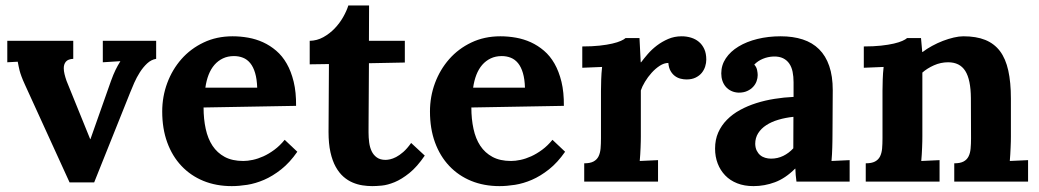

<svg xmlns="http://www.w3.org/2000/svg" viewBox="-20 -645 3691 682"><path d="M240.2 -436Q221.7 -435.1 214.1 -426Q206.5 -417 206.5 -402.8Q206.5 -393.1 209.2 -381.8Q211.9 -370.6 216.3 -357.9L300.3 -150.9H301.3L374 -356.9Q382.8 -381.3 390.4 -396.7Q397.9 -412.1 407.2 -426.8V-427.7L345.2 -423.8V-500H534.7V-436Q517.1 -433.1 502.7 -419.7Q488.3 -406.2 476.8 -388.2Q465.3 -370.1 456.8 -350.8Q448.2 -331.5 442.4 -316.4L314.5 2.9H227.1L68.8 -343.8Q60.5 -361.8 56.2 -373.8Q51.8 -385.7 49.6 -394.3Q47.4 -402.8 46.1 -409.9Q44.9 -417 43 -425.8L5.9 -423.8V-500H240.2Z M811 -445.8Q789.1 -445.8 771.7 -437.5Q754.4 -429.2 741.7 -414.6Q729 -399.9 720.9 -379.2Q712.9 -358.4 709.5 -333.5H893.6Q892.6 -364.3 886.2 -385.7Q879.9 -407.2 868.9 -420.7Q857.9 -434.1 843.3 -439.9Q828.6 -445.8 811 -445.8ZM1031.7 -269 703.1 -263.2Q703.1 -222.2 710.7 -187.3Q718.3 -152.3 734.9 -127.2Q751.5 -102.1 778.3 -87.6Q805.2 -73.2 844.2 -73.2Q859.4 -73.2 877.9 -77.1Q896.5 -81.1 915.8 -89.8Q935.1 -98.6 954.6 -113Q974.1 -127.4 991.2 -148.4L1036.1 -106Q1009.3 -67.4 979 -43.5Q948.7 -19.5 918.2 -6.3Q887.7 6.8 858.2 11.5Q828.6 16.1 803.2 16.1Q748 16.1 702.6 -2.4Q657.2 -21 624.5 -55.7Q591.8 -90.3 574 -139.2Q556.2 -188 556.2 -249Q556.2 -301.8 574 -349.9Q591.8 -397.9 624.5 -435.1Q657.2 -472.2 703.4 -494.1Q749.5 -516.1 806.2 -516.1Q834 -516.1 861.6 -511.2Q889.2 -506.3 914.3 -494.9Q939.5 -483.4 961.2 -464.8Q982.9 -446.3 998.5 -418.9Q1014.2 -391.6 1023.2 -354.5Q1032.2 -317.4 1031.7 -269Z M1080.1 -500Q1106 -500.5 1128.4 -512.9Q1150.9 -525.4 1168.7 -543.9Q1186.5 -562.5 1199 -584.5Q1211.4 -606.4 1217.3 -625.5H1291L1290.5 -500H1418V-422.9L1290.5 -420.4Q1290 -349.6 1289.8 -303Q1289.6 -256.3 1289.3 -228.3Q1289.1 -200.2 1289.1 -188.5V-174.3Q1289.1 -156.7 1291.3 -139.4Q1293.5 -122.1 1300 -108.2Q1306.6 -94.2 1318.6 -85.7Q1330.6 -77.1 1349.6 -77.1Q1356 -77.1 1365.5 -79.1Q1375 -81.1 1387 -87.2Q1398.9 -93.3 1412.6 -105.2Q1426.3 -117.2 1440.4 -137.2L1488.8 -92.3Q1461.4 -52.2 1434.1 -30.3Q1406.7 -8.3 1381.8 2Q1356.9 12.2 1336.4 14.2Q1315.9 16.1 1302.2 16.1Q1285.6 16.1 1267.8 13.4Q1250 10.7 1232.7 3.4Q1215.3 -3.9 1200 -17.3Q1184.6 -30.8 1172.6 -52.2Q1160.6 -73.7 1153.8 -104.2Q1147 -134.8 1147 -176.3L1148.4 -417.5L1080.1 -416.5Z M1762.2 -445.8Q1740.2 -445.8 1722.9 -437.5Q1705.6 -429.2 1692.9 -414.6Q1680.2 -399.9 1672.1 -379.2Q1664.1 -358.4 1660.6 -333.5H1844.7Q1843.8 -364.3 1837.4 -385.7Q1831.1 -407.2 1820.1 -420.7Q1809.1 -434.1 1794.4 -439.9Q1779.8 -445.8 1762.2 -445.8ZM1982.9 -269 1654.3 -263.2Q1654.3 -222.2 1661.9 -187.3Q1669.4 -152.3 1686 -127.2Q1702.6 -102.1 1729.5 -87.6Q1756.3 -73.2 1795.4 -73.2Q1810.5 -73.2 1829.1 -77.1Q1847.7 -81.1 1866.9 -89.8Q1886.2 -98.6 1905.8 -113Q1925.3 -127.4 1942.4 -148.4L1987.3 -106Q1960.4 -67.4 1930.2 -43.5Q1899.9 -19.5 1869.4 -6.3Q1838.9 6.8 1809.3 11.5Q1779.8 16.1 1754.4 16.1Q1699.2 16.1 1653.8 -2.4Q1608.4 -21 1575.7 -55.7Q1543 -90.3 1525.1 -139.2Q1507.3 -188 1507.3 -249Q1507.3 -301.8 1525.1 -349.9Q1543 -397.9 1575.7 -435.1Q1608.4 -472.2 1654.5 -494.1Q1700.7 -516.1 1757.3 -516.1Q1785.2 -516.1 1812.7 -511.2Q1840.3 -506.3 1865.5 -494.9Q1890.6 -483.4 1912.4 -464.8Q1934.1 -446.3 1949.7 -418.9Q1965.3 -391.6 1974.4 -354.5Q1983.4 -317.4 1982.9 -269Z M2401.4 -516.1Q2418.9 -516.1 2434.8 -511.2Q2450.7 -506.3 2462.6 -496.3Q2474.6 -486.3 2481.7 -470.7Q2488.8 -455.1 2488.8 -433.1Q2488.8 -421.4 2484.9 -408.9Q2481 -396.5 2472.7 -386.2Q2464.4 -376 2450.9 -369.4Q2437.5 -362.8 2418.5 -362.8Q2408.2 -362.8 2397.5 -365.5Q2386.7 -368.2 2377.7 -374.8Q2368.7 -381.3 2362.1 -392.6Q2355.5 -403.8 2354 -421.4Q2338.9 -421.4 2323.5 -411.4Q2308.1 -401.4 2294.7 -386.5Q2281.2 -371.6 2271 -354.5Q2260.7 -337.4 2256.3 -323.7V-160.6Q2256.3 -153.3 2256.1 -143.1Q2255.9 -132.8 2255.4 -121.1Q2254.9 -109.4 2254.2 -96.9Q2253.4 -84.5 2252.4 -73.2L2317.4 -76.2V0H2055.2V-64.9Q2076.2 -64.9 2088.1 -71.3Q2100.1 -77.6 2106 -89.4Q2111.8 -101.1 2113.3 -117.4Q2114.7 -133.8 2114.7 -153.8V-322.3Q2114.7 -340.3 2115.5 -362.5Q2116.2 -384.8 2118.7 -407.2L2048.3 -404.3V-480Q2083 -480 2109.6 -482.9Q2136.2 -485.8 2155 -490.2Q2173.8 -494.6 2185.3 -499.8Q2196.8 -504.9 2202.1 -509.8H2251.5L2255.9 -423.8H2257.3Q2267.1 -437 2281 -453.1Q2294.9 -469.2 2313.2 -483.2Q2331.5 -497.1 2353.5 -506.6Q2375.5 -516.1 2401.4 -516.1Z M2798.3 -230Q2770 -227.1 2745.1 -219.7Q2720.2 -212.4 2701.9 -200.4Q2683.6 -188.5 2673.1 -171.9Q2662.6 -155.3 2662.6 -133.8Q2663.1 -119.6 2668 -109.9Q2672.9 -100.1 2680.4 -93.8Q2688 -87.4 2698 -84.5Q2708 -81.5 2718.8 -81.5Q2742.2 -81.5 2762.2 -91.3Q2782.2 -101.1 2797.9 -118.2ZM2542 -384.3Q2542 -413.6 2558.3 -438Q2574.7 -462.4 2603.3 -479.7Q2631.8 -497.1 2670.4 -506.6Q2709 -516.1 2752.9 -516.1Q2796.9 -516.1 2831.3 -504.9Q2865.7 -493.7 2889.4 -470.2Q2913.1 -446.8 2925.5 -410.6Q2938 -374.5 2938 -324.7Q2938 -299.3 2937.7 -280Q2937.5 -260.7 2937.5 -242.9Q2937.5 -225.1 2937.3 -205.6Q2937 -186 2937 -160.6Q2937 -153.3 2936.8 -143.1Q2936.5 -132.8 2936.3 -121.1Q2936 -109.4 2935.3 -96.9Q2934.6 -84.5 2933.6 -73.2L2998 -76.2V0H2809.1Q2807.1 -14.2 2806.4 -23.7Q2805.7 -33.2 2805.2 -45.9H2804.2Q2770 -11.7 2732.9 2.2Q2695.8 16.1 2656.2 16.1Q2624 16.1 2598.6 6.1Q2573.2 -3.9 2555.9 -22Q2538.6 -40 2529.3 -64.2Q2520 -88.4 2520 -117.2Q2520 -148.9 2531.2 -174.3Q2542.5 -199.7 2562.3 -219.7Q2582 -239.7 2608.9 -254.4Q2635.7 -269 2666.7 -278.8Q2697.8 -288.6 2731.4 -293.9Q2765.1 -299.3 2798.8 -300.8V-353Q2798.8 -373 2795.4 -389.9Q2792 -406.7 2783.7 -418.9Q2775.4 -431.2 2761.7 -438Q2748 -444.8 2727.5 -444.3Q2707 -443.4 2689.5 -436Q2671.9 -428.7 2659.2 -415.5Q2667 -407.2 2669.2 -396.5Q2671.4 -385.7 2671.4 -378.4Q2671.4 -367.7 2667.5 -356.7Q2663.6 -345.7 2655.3 -336.7Q2647 -327.6 2634.3 -321.8Q2621.6 -315.9 2604 -315.9Q2589.4 -316.4 2577.6 -322Q2565.9 -327.6 2558.1 -336.7Q2550.3 -345.7 2546.1 -357.9Q2542 -370.1 2542 -384.3Z M3570.8 -160.6Q3570.8 -153.3 3570.6 -143.1Q3570.3 -132.8 3569.8 -121.1Q3569.3 -109.4 3568.6 -96.9Q3567.9 -84.5 3566.9 -73.2L3631.8 -76.2V0H3369.6V-64.9Q3390.6 -64.9 3402.6 -71.3Q3414.6 -77.6 3420.4 -89.4Q3426.3 -101.1 3427.7 -117.4Q3429.2 -133.8 3429.2 -153.8L3428.7 -296.4Q3428.2 -362.3 3408.7 -393.1Q3389.2 -423.8 3347.7 -423.8Q3321.8 -423.8 3297.6 -413.1Q3273.4 -402.3 3256.3 -387.2V-160.6Q3256.3 -153.3 3256.1 -143.1Q3255.9 -132.8 3255.4 -121.1Q3254.9 -109.4 3254.2 -96.9Q3253.4 -84.5 3252.4 -73.2L3317.4 -76.2V0H3055.2V-64.9Q3076.2 -64.9 3088.1 -71.3Q3100.1 -77.6 3106 -89.4Q3111.8 -101.1 3113.3 -117.4Q3114.7 -133.8 3114.7 -153.8V-322.3Q3114.7 -340.3 3115.5 -362.5Q3116.2 -384.8 3118.7 -407.2L3048.3 -404.3V-480Q3083 -480 3109.6 -482.9Q3136.2 -485.8 3155 -490.2Q3173.8 -494.6 3185.3 -499.8Q3196.8 -504.9 3202.1 -509.8H3251.5L3255.9 -460.4H3257.3Q3272 -471.7 3290.8 -481.9Q3309.6 -492.2 3329.3 -499.8Q3349.1 -507.3 3367.9 -511.7Q3386.7 -516.1 3401.9 -516.1Q3447.8 -516.1 3479.7 -503.2Q3511.7 -490.2 3532 -463.4Q3552.2 -436.5 3561.5 -394.5Q3570.8 -352.5 3570.8 -294.9Z"/></svg>

Font: Parastoo FD
Style: Bold-FD
Weight: 700
Foundry: Saber Rastikerdar (saber.rastikerdar@gmail.com)
Version: Version 2.0.1